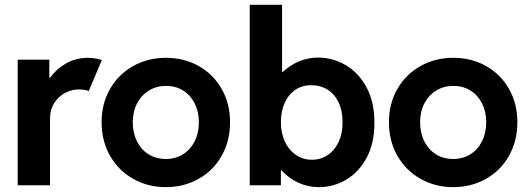

<svg xmlns="http://www.w3.org/2000/svg" viewBox="-20 -772 2204 800"><path d="M53.7 -523.4H185.5V-448.2H188.5Q214.8 -484.4 254.9 -507.6Q294.9 -530.8 346.7 -531.2Q364.7 -530.8 380.9 -527.8Q397 -524.9 404.3 -521.5L349.6 -392.6Q344.7 -395 332.8 -397.2Q320.8 -399.4 307.6 -399.4Q279.8 -399.4 252.4 -385.5Q225.1 -371.6 206.8 -343.8Q188.5 -315.9 188.5 -277.3V0H53.7Z M403.3 -262.7Q403.3 -340.3 438.5 -401.4Q473.6 -462.4 534.9 -496.8Q596.2 -531.2 670.9 -531.2Q746.6 -531.2 807.6 -497.1Q868.7 -462.9 903.6 -401.6Q938.5 -340.3 938.5 -262.7Q938.5 -184.6 903.6 -122.8Q868.7 -61 807.4 -26.6Q746.1 7.8 670.9 7.8Q596.2 7.8 534.9 -26.9Q473.6 -61.5 438.5 -123Q403.3 -184.6 403.3 -262.7ZM808.6 -262.7Q808.6 -306.6 791.3 -341.1Q773.9 -375.5 742.9 -394.8Q711.9 -414.1 671.9 -414.1Q632.3 -414.1 600.8 -395Q569.3 -376 551.3 -341.6Q533.2 -307.1 533.2 -262.7Q533.2 -217.8 551 -182.6Q568.8 -147.5 600.3 -128.4Q631.8 -109.4 670.9 -109.4Q710 -109.4 741.5 -128.4Q772.9 -147.5 790.8 -182.6Q808.6 -217.8 808.6 -262.7Z M1020.5 -752H1155.3V-472.7H1159.2Q1189 -501 1226.6 -516.6Q1264.2 -532.2 1306.6 -532.2Q1368.2 -531.7 1421.9 -499.8Q1475.6 -467.8 1508.1 -406.5Q1540.5 -345.2 1540 -260.7Q1540.5 -176.3 1508.1 -115.5Q1475.6 -54.7 1422.6 -23.4Q1369.6 7.8 1309.6 7.8Q1263.7 7.8 1223.6 -10.5Q1183.6 -28.8 1152.8 -62.5H1150.4V0H1020.5ZM1407.2 -262.7Q1407.7 -309.1 1391.4 -344.2Q1375 -379.4 1345.2 -398.2Q1315.4 -417 1277.3 -417Q1241.2 -417.5 1212.4 -398.9Q1183.6 -380.4 1167 -345.2Q1150.4 -310.1 1150.4 -262.7Q1150.4 -217.3 1167 -181.9Q1183.6 -146.5 1212.9 -126.5Q1242.2 -106.4 1279.3 -106.4Q1316.9 -106.4 1346.2 -126.5Q1375.5 -146.5 1391.6 -181.9Q1407.7 -217.3 1407.2 -262.7Z M1600.6 -262.7Q1600.6 -340.3 1635.7 -401.4Q1670.9 -462.4 1732.2 -496.8Q1793.5 -531.2 1868.2 -531.2Q1943.8 -531.2 2004.9 -497.1Q2065.9 -462.9 2100.8 -401.6Q2135.7 -340.3 2135.7 -262.7Q2135.7 -184.6 2100.8 -122.8Q2065.9 -61 2004.6 -26.6Q1943.4 7.8 1868.2 7.8Q1793.5 7.8 1732.2 -26.9Q1670.9 -61.5 1635.7 -123Q1600.6 -184.6 1600.6 -262.7ZM2005.9 -262.7Q2005.9 -306.6 1988.5 -341.1Q1971.2 -375.5 1940.2 -394.8Q1909.2 -414.1 1869.1 -414.1Q1829.6 -414.1 1798.1 -395Q1766.6 -376 1748.5 -341.6Q1730.5 -307.1 1730.5 -262.7Q1730.5 -217.8 1748.3 -182.6Q1766.1 -147.5 1797.6 -128.4Q1829.1 -109.4 1868.2 -109.4Q1907.2 -109.4 1938.7 -128.4Q1970.2 -147.5 1988 -182.6Q2005.9 -217.8 2005.9 -262.7Z"/></svg>

Font: Reddit Sans Fudge
Style: Bold
Weight: 700
Designer: Stephen Hutchings
Foundry: Reddit
Version: Version 1.013